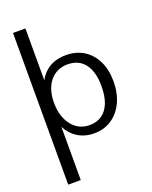

<svg xmlns="http://www.w3.org/2000/svg" viewBox="-182 -855 961 1215"><g transform="rotate(-20 298.0 -247.5)"><path d="M60.7 263V-758.4H144.4V-313.7L116.6 -334Q137.3 -421.7 190.4 -466.9Q243.6 -512.2 326.2 -512.2Q395 -512.2 446.3 -480Q497.5 -447.8 525.7 -389.9Q553.8 -332 553.8 -254.2Q553.8 -174.6 525.3 -114Q496.9 -53.4 446 -19.4Q395.2 14.6 327.4 14.6Q273.5 14.6 231.2 -7.3Q188.8 -29.1 159.9 -70.9Q131.1 -112.7 117.7 -173L145.3 -193.1V263ZM317.4 -44.3Q366.3 -44.3 400.8 -68Q435.3 -91.8 453.6 -137.8Q471.9 -183.8 471.9 -250.2Q471.9 -299.8 461.6 -337.7Q451.2 -375.7 431.2 -401.6Q411.1 -427.6 382.3 -440.7Q353.5 -453.8 316.2 -453.8Q278.7 -453.8 248.7 -439.6Q218.8 -425.5 197.3 -399.1Q175.8 -372.7 164.5 -336.2Q153.2 -299.6 153.2 -254.8Q153.2 -208.2 164.9 -169.6Q176.6 -130.9 198.4 -102.9Q220.1 -74.9 250.3 -59.6Q280.5 -44.3 317.4 -44.3Z"/></g></svg>

Font: Russolo 10pt ExtraLight
Style: Regular
Weight: 200
Designer: Micah Stupak-Hahn
Version: Version 1.000